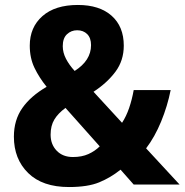

<svg xmlns="http://www.w3.org/2000/svg" viewBox="-20 -744 744 774"><path d="M294 -724Q381 -724 430 -680.5Q479 -637 479 -560Q479 -500 445.5 -455Q412 -410 357 -374L472 -249Q489 -275 500.5 -308.5Q512 -342 519 -381H668Q655 -316 629.5 -254Q604 -192 569 -146L704 0H519L466 -60Q426 -28 380 -9Q334 10 258 10Q151 10 93.5 -46.5Q36 -103 36 -193Q36 -260 70 -308.5Q104 -357 168 -394Q138 -431 119 -470.5Q100 -510 100 -560Q100 -634 151 -679Q202 -724 294 -724ZM291 -622Q267 -622 250 -606Q233 -590 233 -558Q233 -532 246 -507Q259 -482 281 -458Q347 -500 347 -562Q347 -591 331.5 -606.5Q316 -622 291 -622ZM244 -309Q214 -287 199 -262Q184 -237 184 -201Q184 -162 208.5 -136.5Q233 -111 274 -111Q310 -111 336.5 -123Q363 -135 382 -154Z"/></svg>

Font: Noto Sans Hebrew SemiCondensed
Style: Bold
Weight: 700
Width: 4
Designer: Monotype Design Team
Foundry: Monotype Imaging Inc.
Version: Version 2.004; ttfautohint (v1.8.4.7-5d5b)